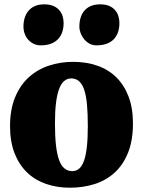

<svg xmlns="http://www.w3.org/2000/svg" viewBox="-20 -856 660 887"><path d="M425.3 -646.5Q407.7 -646.5 393.3 -654.5Q378.9 -662.6 368.7 -675Q358.4 -687.5 352.5 -702.9Q346.7 -718.3 346.7 -733.4Q346.7 -755.4 352.3 -773.9Q357.9 -792.5 369.6 -806.4Q381.3 -820.3 399.4 -828.1Q417.5 -835.9 442.4 -835.9H442.9Q466.3 -835.9 483.2 -829.1Q500 -822.3 510.7 -810.3Q521.5 -798.3 526.6 -782.7Q531.7 -767.1 531.7 -749.5Q531.7 -727.5 525.6 -708.7Q519.5 -689.9 506.8 -676Q494.1 -662.1 473.9 -654.3Q453.6 -646.5 425.8 -646.5ZM168 -646.5Q150.4 -646.5 135.7 -653.6Q121.1 -660.6 110.6 -672.4Q100.1 -684.1 94.2 -700Q88.4 -715.8 88.4 -733.4Q88.4 -755.4 94.2 -773.9Q100.1 -792.5 111.8 -806.4Q123.5 -820.3 141.6 -828.1Q159.7 -835.9 184.1 -835.9H184.6Q208 -835.9 224.9 -829.1Q241.7 -822.3 252.7 -810.3Q263.7 -798.3 268.8 -782.7Q273.9 -767.1 273.9 -749.5Q273.9 -727.5 267.8 -708.7Q261.7 -689.9 248.8 -676Q235.8 -662.1 216.1 -654.3Q196.3 -646.5 168.5 -646.5ZM26.4 -272.9Q26.4 -350.1 49.6 -406.2Q72.8 -462.4 112.8 -498.8Q152.8 -535.2 205.6 -552.7Q258.3 -570.3 317.9 -570.3Q378.4 -570.3 429.2 -552.7Q480 -535.2 516.6 -499.5Q553.2 -463.9 573.7 -410.6Q594.2 -357.4 594.2 -286.1Q594.2 -205.6 571 -149.2Q547.9 -92.8 508.1 -57.1Q468.3 -21.5 415.3 -5.1Q362.3 11.2 302.7 11.2Q242.7 11.2 191.9 -6.6Q141.1 -24.4 104.5 -59.8Q67.9 -95.2 47.1 -148.4Q26.4 -201.7 26.4 -272.9ZM314 -65.4Q332.5 -65.4 345.9 -77.1Q359.4 -88.9 368.2 -113.8Q377 -138.7 381.3 -178Q385.7 -217.3 385.7 -272.5Q385.7 -331.5 381.8 -373.5Q377.9 -415.5 368.7 -442.1Q359.4 -468.8 344.7 -481.2Q330.1 -493.7 309.1 -493.7Q290.5 -493.7 276.6 -481.9Q262.7 -470.2 253.2 -445.3Q243.7 -420.4 238.8 -381.1Q233.9 -341.8 233.9 -286.6Q233.9 -227.5 238.5 -185.5Q243.2 -143.6 252.9 -116.9Q262.7 -90.3 277.8 -77.9Q293 -65.4 314 -65.4Z"/></svg>

Font: Merriweather UltraBold
Style: Regular
Weight: 900
Designer: Eben Sorkin ( sorkintype@gmail.com )
Foundry: Eben Sorkin
Version: Version 1.570; ttfautohint (v1.3) -l 8 -r 32 -G 0 -x 0 -H 60